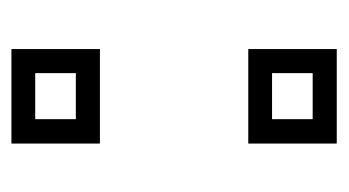

<svg xmlns="http://www.w3.org/2000/svg" viewBox="-150 -430 580 319"><g transform="rotate(-90 139.5 -270.0)"><path d="M61 -393.5V-540.5H218V-393.5ZM101.5 -433.5H178V-501H101.5ZM61 0V-147H218V0ZM101.5 -40H178V-107.5H101.5Z"/></g></svg>

Font: Tourney Expanded
Style: Regular
Weight: 400
Width: 7
Designer: Tyler Finck
Foundry: Etcetera Type Co
Version: Version 1.010; ttfautohint (v1.8.3)